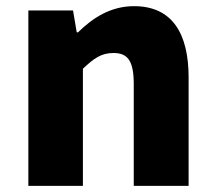

<svg xmlns="http://www.w3.org/2000/svg" viewBox="-20 -603 698 623"><path d="M72 0H249V-380C284 -413 308 -431 348 -431C393 -431 414 -408 414 -330V0H592V-352C592 -494 539 -583 415 -583C338 -583 280 -544 233 -498H229L217 -569H72Z"/></svg>

Font: Noto Sans T Chinese Black
Style: Bold
Weight: 900
Designer: Ryoko NISHIZUKA (kana & ideographs); Paul D. Hunt (Latin, Greek & Cyrillic); Wenlong ZHANG (bopomofo); Sandoll Communica
Foundry: Adobe Systems Incorporated
Version: Version 1.000;PS 1;hotconv 1.0.78;makeotf.lib2.5.61930